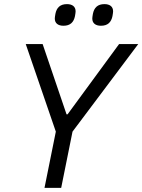

<svg xmlns="http://www.w3.org/2000/svg" viewBox="-20 -912 691 932"><path d="M288 -787C321 -787 338 -804 344 -834C346 -846 347 -852 347 -857C347 -880 331 -892 305 -892C272 -892 255 -875 249 -845C247 -833 246 -827 246 -822C246 -799 262 -787 288 -787ZM470 -787C503 -787 520 -804 526 -834C528 -846 529 -852 529 -857C529 -880 513 -892 487 -892C454 -892 437 -875 431 -845C429 -833 428 -827 428 -822C428 -799 444 -787 470 -787ZM277 0 332 -273 651 -698H558L308 -357H303L187 -698H105L251 -273L196 0Z"/></svg>

Font: LVC Sans
Style: Italic
Weight: 400
Italic angle: -11.31°
Designer: Mike Abbink, Paul van der Laan, Pieter van Rosmalen
Foundry: Bold Monday
Version: Version 3.0